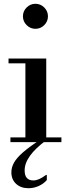

<svg xmlns="http://www.w3.org/2000/svg" viewBox="-20 -750 370 1013"><path d="M114 -15V-425H224V-15ZM35 0V-25H304V0ZM25 -416V-441H224V-416ZM167 -598Q140 -598 120.5 -617.5Q101 -637 101 -664Q101 -691 120.5 -710.5Q140 -730 167 -730Q194 -730 213.5 -710.5Q233 -691 233 -664Q233 -637 213.5 -617.5Q194 -598 167 -598ZM130 243Q90 243 65 220Q40 197 40 159Q40 133 54 108Q68 83 100.5 54.5Q133 26 188 -10H224Q167 32 138.5 71.5Q110 111 110 149Q110 202 156 202Q170 202 185.5 195.5Q201 189 223 173H227V200Q211 219 185 231Q159 243 130 243Z"/></svg>

Font: Libre Bodoni
Style: Regular
Weight: 400
Designer: Pablo Impallari, Rodrigo Fuenzalida
Foundry: Impallari Type
Version: Version 2.005;gftools[0.9.23]